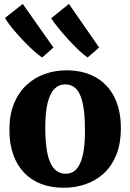

<svg xmlns="http://www.w3.org/2000/svg" viewBox="-20 -918 644 950"><path d="M26.5 -275Q26.5 -350 49.2 -405.5Q72 -461 111.5 -497.5Q151 -534 201.8 -552Q252.5 -570 309 -570Q392 -570 452.2 -536.2Q512.5 -502.5 545.2 -438.8Q578 -375 578 -284Q578 -207 555.2 -151.2Q532.5 -95.5 493 -59.5Q453.5 -23.5 402.5 -6.2Q351.5 11 295 11Q233 11 183.5 -8Q134 -27 99 -63.8Q64 -100.5 45.2 -153.8Q26.5 -207 26.5 -275ZM305 -58.5Q337 -58.5 358 -81Q379 -103.5 389.8 -150.8Q400.5 -198 400.5 -272Q400.5 -328.5 395.2 -371.2Q390 -414 378.5 -442.8Q367 -471.5 348.2 -486Q329.5 -500.5 302.5 -500.5Q271 -500.5 249 -478Q227 -455.5 215.5 -408.5Q204 -361.5 204 -287Q204 -230 209.8 -187.2Q215.5 -144.5 227.8 -116Q240 -87.5 259 -73Q278 -58.5 305 -58.5ZM188.5 -634Q171.5 -644 144.5 -668.5Q117.5 -693 89 -723.5Q60.5 -754 37.5 -782.5Q14.5 -811 4.5 -829L92.5 -898.5L244.5 -683L189.5 -634ZM413.5 -634Q397 -644 371.8 -667.8Q346.5 -691.5 319.2 -721.2Q292 -751 268.8 -779.5Q245.5 -808 233 -827.5L321 -898.5L470.5 -683L414 -634Z"/></svg>

Font: Merriweather Light 18pt Black
Style: Regular
Weight: 900
Version: Version 2.100